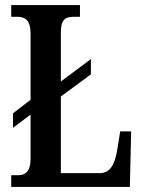

<svg xmlns="http://www.w3.org/2000/svg" viewBox="-20 -734 562 754"><path d="M24 0H490L495 -218H452L440 -143C430 -85 411 -54 371 -54H219V-355L337 -442V-502L219 -414V-606C219 -655 234 -668 269 -668H294V-714H24V-668H48C78 -668 100 -655 100 -602V-342L31 -289V-232L100 -284V-110C100 -59 78 -46 52 -46H24Z"/></svg>

Font: Noto Serif Armenian ExtraCondensed SemiBold
Style: Regular
Weight: 600
Width: 2
Designer: Monotype Design Team
Foundry: Monotype Imaging Inc.
Version: Version 2.008